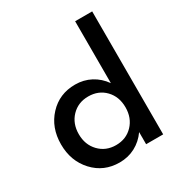

<svg xmlns="http://www.w3.org/2000/svg" viewBox="-184 -912 995 1057"><g transform="rotate(-30 313.0 -384.0)"><path d="M40 -232.9Q40 -339.4 105.5 -409.7Q170.9 -480 271 -480Q325.2 -480 370.4 -456.1Q415.5 -432.1 446.3 -388.2V-781.7H554.7V0H446.3V-77.1Q415.5 -33.2 370.4 -9.3Q325.2 14.6 271 14.6Q170.9 14.6 105.5 -56.2Q40 -127 40 -232.9ZM301.3 -78.1Q366.2 -78.1 408 -121.8Q449.7 -165.5 449.7 -232.9Q449.7 -300.8 408 -344Q366.2 -387.2 301.3 -387.2Q236.8 -387.2 194.8 -343.8Q152.8 -300.3 152.8 -232.9Q152.8 -165.5 194.8 -121.8Q236.8 -78.1 301.3 -78.1Z"/></g></svg>

Font: Spartan MB SemBd
Style: Regular
Weight: 600
Designer: Matt Bailey, Mirko Velimirovic
Foundry: Matt Bailey
Version: Version 1.005